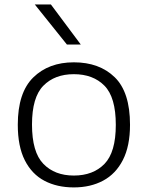

<svg xmlns="http://www.w3.org/2000/svg" viewBox="-20 -828 660 858"><path d="M310 9.5Q235 9.5 178.8 -20Q122.5 -49.5 91 -111.5Q59.5 -173.5 59.5 -270.5Q59.5 -414 128.5 -481.8Q197.5 -549.5 310 -549.5Q424 -549.5 492.5 -483Q561 -416.5 561 -270.5Q561 -175.5 529.2 -113.2Q497.5 -51 441 -20.8Q384.5 9.5 310 9.5ZM310 -43.5Q396 -43.5 446.8 -95.5Q497.5 -147.5 497.5 -270Q497.5 -393.5 446.8 -445Q396 -496.5 310 -496.5Q224.5 -496.5 173.8 -445Q123 -393.5 123 -271.5Q123 -148 173.8 -95.8Q224.5 -43.5 310 -43.5ZM279 -629 135.5 -808H207.5L341 -629Z"/></svg>

Font: Encode Sans Exp Lt
Style: Regular
Weight: 300
Width: 7
Designer: Multiple Designers
Foundry: Impallari Type
Version: Version 3.002; ttfautohint (v1.8.3) -l 8 -r 50 -G 200 -x 14 